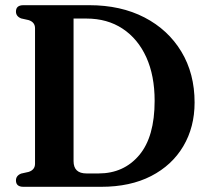

<svg xmlns="http://www.w3.org/2000/svg" viewBox="-20 -720 804 740"><path d="M41.5 -24.5Q41.5 -43 61.5 -51L90.5 -57.5Q115 -65.5 115 -89V-611Q115 -634.5 90.5 -642.5L61.5 -649Q41.5 -657 41.5 -675.5Q41.5 -700 70.5 -700H324Q445.5 -700 536.8 -652.8Q628 -605.5 679 -521Q730 -436.5 730 -325Q730 -230 686.5 -156.5Q643 -83 562.5 -41.5Q482 0 369.5 0H70.5Q41.5 0 41.5 -24.5ZM360 -51.5Q457 -51.5 516.5 -122Q576 -192.5 576 -331.5Q576 -428.5 543.8 -499.5Q511.5 -570.5 452.5 -609.5Q393.5 -648.5 313 -648.5H263.5V-99Q263.5 -51.5 313.5 -51.5Z"/></svg>

Font: Fraunces 72pt Soft SemiBold
Style: Regular
Weight: 600
Version: Version 1.000;[b76b70a41]